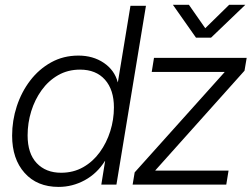

<svg xmlns="http://www.w3.org/2000/svg" viewBox="-20 -751 1026 781"><path d="M218.3 9.3Q130.9 9.3 80.1 -47.6Q29.3 -104.5 29.3 -199.2Q29.3 -260.7 48.3 -318.8Q67.4 -377 102.8 -423.3Q138.2 -469.7 188 -497.3Q237.8 -524.9 298.8 -524.9Q358.4 -524.9 402.1 -495.4Q445.8 -465.8 459 -416.5H459.5L510.7 -727.5H573.7L453.6 0H392.1L407.7 -96.7H407.2Q375 -45.4 325 -18.1Q274.9 9.3 218.3 9.3ZM228.5 -48.3Q278.3 -48.3 318.1 -70.8Q357.9 -93.3 385.7 -131.6Q413.6 -169.9 428.5 -217.3Q443.4 -264.6 443.4 -314Q443.4 -385.7 407 -426.8Q370.6 -467.8 305.7 -467.8Q255.9 -467.8 216.3 -445.1Q176.8 -422.4 149.2 -384Q121.6 -345.7 106.9 -298.1Q92.3 -250.5 92.3 -200.2Q92.3 -126.5 129.4 -87.4Q166.5 -48.3 228.5 -48.3ZM519.5 0 527.8 -49.8 893.1 -457 893.6 -458.5H597.2L606.4 -515.6H983.4L974.6 -463.4L612.3 -58.6L611.8 -57.1H909.7L900.4 0ZM748.5 -731.4 814.9 -636.2 912.1 -731.4H977.5V-731L838.4 -597.7H777.3L683.6 -731V-731.4Z"/></svg>

Font: Inter Display Light
Style: Italic
Weight: 300
Italic angle: -9.39999°
Designer: Rasmus Andersson
Foundry: rsms
Version: Version 4.000;git-a52131595